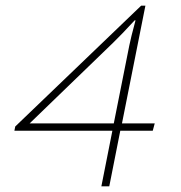

<svg xmlns="http://www.w3.org/2000/svg" viewBox="-20 -660 640 680"><path d="M339 0 378 -197H31L34 -212L480 -640H495L412 -223H528L521 -197H406L367 0ZM85 -223H383L438 -499Q443 -525 460 -588H457Q407 -534 381 -509Z"/></svg>

Font: TypoPRO Source Code Pro
Style: Italic
Weight: 200
Italic angle: -11°
Monospace: yes
Designer: Paul D. Hunt, Teo Tuominen
Foundry: Adobe Systems Incorporated
Version: Version 1.030;PS 1.0;hotconv 1.0.84;makeotf.lib2.5.63406